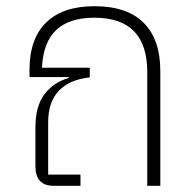

<svg xmlns="http://www.w3.org/2000/svg" viewBox="-20 -598 626 618"><path d="M496 -370V0H454V-366Q454 -541 284 -541Q203 -541 161 -501.5Q119 -462 115 -380H269V-349Q204 -342 169.5 -306Q135 -270 135 -204V-36H239V0H152Q94 0 94 -64V-188Q94 -256 123 -294.5Q152 -333 201 -347V-350H75V-374Q75 -473 128.5 -525.5Q182 -578 284 -578Q389 -578 442.5 -524.5Q496 -471 496 -370Z"/></svg>

Font: Anuphan ExtraLight
Style: Regular
Weight: 200
Designer: Cadson Demak
Version: Version 3.001